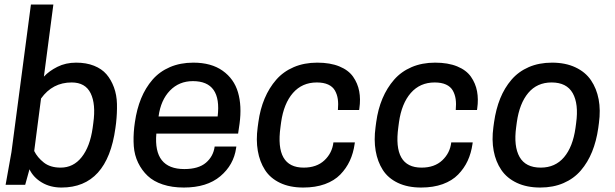

<svg xmlns="http://www.w3.org/2000/svg" viewBox="-20 -820 2731 852"><path d="M216.8 -799.8 174.8 -480Q197.8 -504.9 234.6 -523.4Q271.5 -542 317.9 -542Q362.8 -542 397.2 -528.3Q431.6 -514.6 452.4 -490.5Q473.1 -466.3 485.6 -432.6Q498 -398.9 499 -358.9Q500 -318.8 495.1 -273.9L492.2 -252Q456.1 12.2 252.9 12.2Q203.1 12.2 165.5 -10.3Q127.9 -32.7 110.8 -68.8L91.8 0H4.9L30.8 -145L117.2 -799.8ZM162.1 -382.8 131.8 -149.9Q146 -121.1 174.6 -98.6Q203.1 -76.2 249 -76.2Q305.7 -76.2 342.5 -122.8Q379.4 -169.4 391.1 -252L394 -273.9Q405.8 -357.9 382.3 -406Q358.9 -454.1 297.9 -454.1Q212.9 -454.1 162.1 -382.8Z M1036.6 -227.1H673.8Q660.2 -69.8 797.9 -69.8Q860.8 -69.8 893.8 -97.9Q926.8 -126 932.6 -169.9H1028.8L1027.8 -163.1Q1017.1 -87.9 957.5 -37.8Q897.9 12.2 795.9 12.2Q743.2 12.2 702.1 -1.5Q661.1 -15.1 635.3 -39.6Q609.4 -64 593 -97.7Q576.7 -131.3 573.7 -171.1Q570.8 -210.9 575.7 -255.9L578.6 -277.8Q586.9 -335.9 606.2 -383.1Q625.5 -430.2 656.7 -466.3Q688 -502.4 734.1 -522.2Q780.3 -542 837.9 -542Q917.5 -542 968 -506.1Q1018.6 -470.2 1036.1 -410.2Q1053.7 -350.1 1043 -271ZM835.9 -460Q774.9 -460 734.1 -418Q693.4 -376 683.6 -303.2H945.8Q964.8 -460 835.9 -460Z M1227.5 -277.8 1224.6 -255.9Q1199.7 -76.2 1327.6 -76.2Q1385.3 -76.2 1419.7 -108.6Q1454.1 -141.1 1459.5 -188H1554.7L1553.7 -181.2Q1547.9 -140.1 1532.2 -106.4Q1516.6 -72.8 1490 -45.4Q1463.4 -18.1 1421.6 -2.9Q1379.9 12.2 1325.7 12.2Q1266.1 12.2 1222.7 -8.5Q1179.2 -29.3 1155.8 -65.9Q1132.3 -102.5 1124 -150.6Q1115.7 -198.7 1123.5 -255.9L1126.5 -277.8Q1134.3 -335.4 1154.3 -382.8Q1174.3 -430.2 1205.8 -466.3Q1237.3 -502.4 1283.7 -522.2Q1330.1 -542 1387.7 -542Q1445.3 -542 1485.8 -525.4Q1526.4 -508.8 1546.9 -479.5Q1567.4 -450.2 1574 -415Q1580.6 -379.9 1574.7 -338.9L1573.7 -332H1479.5Q1481.9 -359.4 1479 -380.1Q1476.1 -400.9 1466.3 -418.2Q1456.5 -435.5 1436.3 -444.8Q1416 -454.1 1385.7 -454.1Q1320.8 -454.1 1280 -407.5Q1239.3 -360.8 1227.5 -277.8Z M1750.5 -277.8 1747.6 -255.9Q1722.7 -76.2 1850.6 -76.2Q1908.2 -76.2 1942.6 -108.6Q1977.1 -141.1 1982.4 -188H2077.6L2076.7 -181.2Q2070.8 -140.1 2055.2 -106.4Q2039.6 -72.8 2012.9 -45.4Q1986.3 -18.1 1944.6 -2.9Q1902.8 12.2 1848.6 12.2Q1789.1 12.2 1745.6 -8.5Q1702.1 -29.3 1678.7 -65.9Q1655.3 -102.5 1647 -150.6Q1638.7 -198.7 1646.5 -255.9L1649.4 -277.8Q1657.2 -335.4 1677.2 -382.8Q1697.3 -430.2 1728.8 -466.3Q1760.3 -502.4 1806.6 -522.2Q1853 -542 1910.6 -542Q1968.3 -542 2008.8 -525.4Q2049.3 -508.8 2069.8 -479.5Q2090.3 -450.2 2096.9 -415Q2103.5 -379.9 2097.7 -338.9L2096.7 -332H2002.4Q2004.9 -359.4 2002 -380.1Q1999 -400.9 1989.3 -418.2Q1979.5 -435.5 1959.2 -444.8Q1939 -454.1 1908.7 -454.1Q1843.8 -454.1 1803 -407.5Q1762.2 -360.8 1750.5 -277.8Z M2379.4 -76.2Q2443.8 -76.2 2482.9 -122.3Q2522 -168.5 2533.7 -252L2536.6 -273.9Q2548.3 -358.9 2521.5 -406.5Q2494.6 -454.1 2427.7 -454.1Q2363.3 -454.1 2324.2 -407.7Q2285.2 -361.3 2273.4 -277.8L2270.5 -255.9Q2258.8 -170.9 2285.6 -123.5Q2312.5 -76.2 2379.4 -76.2ZM2429.7 -542Q2489.3 -542 2533.4 -521.2Q2577.6 -500.5 2602.5 -463.9Q2627.4 -427.2 2636.5 -379.2Q2645.5 -331.1 2637.7 -273.9L2634.8 -252Q2626.5 -193.8 2607.4 -146.7Q2588.4 -99.6 2557.4 -63.5Q2526.4 -27.3 2480.7 -7.6Q2435.1 12.2 2377.4 12.2Q2317.9 12.2 2273.7 -8.5Q2229.5 -29.3 2204.6 -65.9Q2179.7 -102.5 2170.7 -150.6Q2161.6 -198.7 2169.4 -255.9L2172.4 -277.8Q2180.7 -335.9 2199.7 -383.1Q2218.8 -430.2 2249.8 -466.3Q2280.8 -502.4 2326.4 -522.2Q2372.1 -542 2429.7 -542Z"/></svg>

Font: Cooper Hewitt
Style: Medium Italic
Weight: 708
Designer: Village Type and Design LLC
Foundry: Cooper Hewitt Smithsonian Design Museum
Version: 1.000